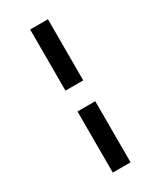

<svg xmlns="http://www.w3.org/2000/svg" viewBox="-251 -893 1003 1197"><g transform="rotate(-30 250.0 -295.0)"><path d="M186 -370V-810H314V-370ZM186 220V-220H314V220Z"/></g></svg>

Font: M PLUS 1 Code
Style: Regular
Weight: 400
Designer: Coji Morishita
Foundry: UNDERFOREST DESIGN
Version: Version 1.005